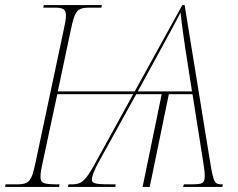

<svg xmlns="http://www.w3.org/2000/svg" viewBox="-42 -734 936 754"><path d="M-22 0H190L192 -10C126 -10 117 -14 117 -41C117 -54 120 -72 126 -98L183 -364H481L329 -88C293 -23 278 -10 240 -10H227L225 0H411L412 -10C339 -10 319 -11 319 -28C319 -41 326 -63 348 -102L493 -364H593L518 0H546L621 -364H714L756 -98C757 -91 762 -61 762 -46C762 -8 753 -10 680 -10L677 0H831L833 -10C802 -10 797 -12 783 -99L683 -714H674L487 -375H185L236 -616C252 -693 261 -704 311 -704H356L358 -714H130L128 -704H171C204 -704 217 -699 217 -673C217 -660 214 -642 208 -616L98 -98C82 -21 73 -10 23 -10H-20ZM499 -375 569 -503C610 -579 645 -641 667 -685C672 -637 683 -558 695 -484L712 -375Z"/></svg>

Font: Noto Serif Display Thin
Style: Italic
Weight: 100
Italic angle: -12°
Designer: Monotype Design Team
Foundry: Monotype Imaging Inc.
Version: Version 2.009